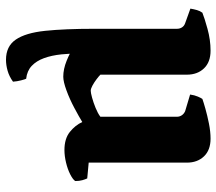

<svg xmlns="http://www.w3.org/2000/svg" viewBox="-62 -478 740 657"><g transform="rotate(90 308.5 -150.0)"><path d="M185 200Q139 200 116 166.5Q93 133 86 66Q79 -1 79 -103L163 -64Q163 -24 166.5 10Q170 44 179.5 70Q189 96 206 112Q223 128 250 131Q252 135 255.5 148.5Q259 162 260 176Q242 189 222.5 194.5Q203 200 185 200ZM243 4Q217 4 188.5 -7.5Q160 -19 135 -35Q110 -51 94.5 -66.5Q79 -82 79 -90V-385Q79 -395 74 -402.5Q69 -410 60 -413L10 -431Q12 -443 15 -453.5Q18 -464 24 -472Q41 -479 79 -489.5Q117 -500 154 -500Q193 -500 214.5 -477.5Q236 -455 236 -419V-123Q241 -118 251.5 -110Q262 -102 273 -96Q284 -90 291 -90Q298 -90 314.5 -94.5Q331 -99 349.5 -106.5Q368 -114 380 -123V-385Q380 -394 375 -401.5Q370 -409 361 -413L304 -430Q306 -445 311 -456.5Q316 -468 319 -472Q330 -476 353 -482.5Q376 -489 403.5 -494.5Q431 -500 455 -500Q494 -500 515.5 -477.5Q537 -455 537 -419V-83L591 -78Q594 -72 597 -61.5Q600 -51 600 -37Q595 -29 577.5 -20Q560 -11 537 -5.5Q514 0 494 0Q455 0 432 -18.5Q409 -37 398 -61Q380 -50 350 -34Q320 -18 290 -7Q260 4 243 4Z"/></g></svg>

Font: Texturina Medium 12pt ExtraBold
Style: Regular
Weight: 800
Version: Version 1.002